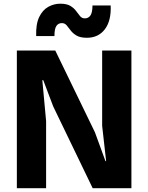

<svg xmlns="http://www.w3.org/2000/svg" viewBox="-20 -994 783 1014"><path d="M69 0V-727H272L481.5 -295L537 -143H540.5L519.5 -329.5V-727H674V0H469.5L261 -432L208.5 -570.5H203.5L223.5 -354.5V0ZM439 -794.5Q404 -794.5 384.2 -806.2Q364.5 -818 353.2 -833.2Q342 -848.5 332 -860.2Q322 -872 306.5 -872Q288 -872 277.8 -857Q267.5 -842 267.5 -803.5H171Q169 -867 187.2 -904.5Q205.5 -942 235.5 -958.2Q265.5 -974.5 298 -974.5Q332.5 -974.5 351.8 -962.8Q371 -951 382 -935.8Q393 -920.5 402.8 -908.8Q412.5 -897 428 -897Q446.5 -897 457.2 -911.8Q468 -926.5 468.5 -965H564.5Q568 -884.5 533.8 -839.5Q499.5 -794.5 439 -794.5Z"/></svg>

Font: Spline Sans
Style: Bold
Weight: 700
Designer: Eben Sorkin, Mirko Velimirovic
Foundry: Sorkin Type
Version: Version 1.000; ttfautohint (v1.8.3)